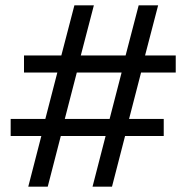

<svg xmlns="http://www.w3.org/2000/svg" viewBox="-20 -700 699 720"><path d="M135 -190H20V-254H150L195 -428H70V-492H210L259 -680H332L283 -492H451L500 -680H573L524 -492H639V-428H509L464 -254H594V-190H449L400 0H327L376 -190H208L159 0H86ZM391 -254 436 -428H268L223 -254Z"/></svg>

Font: CyStack Display
Style: Regular
Weight: 400
Designer: Weizhong Zhang
Foundry: 本地遙控
Version: Version 1.000;Glyphs 3.1.2 (3151)